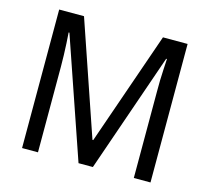

<svg xmlns="http://www.w3.org/2000/svg" viewBox="-103 -835 1043 956"><g transform="rotate(15 419.0 -357.0)"><path d="M379 0 167 -616H163Q165 -591 166.5 -561.5Q168 -532 169 -501.5Q170 -471 170 -442V0H88V-714H216L416 -130H420L623 -714H750V0H664V-445Q664 -473 664.5 -502.5Q665 -532 667 -561Q669 -590 670 -615H666L453 0Z"/></g></svg>

Font: Noto Sans Devanagari SemiCondensed
Style: Regular
Weight: 400
Width: 4
Designer: Jelle Bosma - Monotype Design Team
Foundry: Monotype Imaging Inc.
Version: Version 2.006